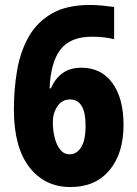

<svg xmlns="http://www.w3.org/2000/svg" viewBox="-20 -744 552 774"><path d="M36 -302Q36 -385 49 -460.5Q62 -536 95.5 -595.5Q129 -655 189 -689.5Q249 -724 343 -724Q366 -724 392 -721.5Q418 -719 440 -716V-586Q420 -591 398.5 -593.5Q377 -596 351 -596Q263 -596 223.5 -544Q184 -492 180 -388H185Q202 -427 232 -449Q262 -471 308 -471Q388 -471 433 -409.5Q478 -348 478 -240Q478 -126 421.5 -58Q365 10 264 10Q160 10 98 -70.5Q36 -151 36 -302ZM261 -122Q289 -122 307 -150Q325 -178 325 -238Q325 -343 262 -343Q230 -343 211.5 -315.5Q193 -288 193 -252Q193 -218 200.5 -188.5Q208 -159 223 -140.5Q238 -122 261 -122Z"/></svg>

Font: Noto Sans Lao UI Cond ExtBd
Style: Regular
Weight: 800
Width: 3
Designer: Monotype Design Team
Foundry: Monotype Imaging Inc.
Version: Version 2.000; ttfautohint (v1.8.4.7-5d5b)